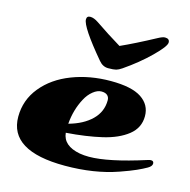

<svg xmlns="http://www.w3.org/2000/svg" viewBox="-122 -962 1089 1101"><g transform="rotate(15 422.5 -411.5)"><path d="M828.1 -139.2Q845.2 -139.2 845.2 -123.3Q845.2 -107.4 822 -94Q798.8 -80.6 764.6 -65.2Q730.5 -49.8 670.4 -28.8Q532.2 19.5 358.4 19.5Q28.3 19.5 28.3 -183.6Q28.3 -282.7 91.1 -359.6Q153.8 -436.5 259.3 -477.3Q364.7 -518.1 489.3 -518.1Q613.8 -518.1 671.6 -479.5Q729.5 -440.9 729.5 -373.5Q729.5 -304.2 674.1 -260.3Q618.7 -216.3 526.9 -194.8Q434.6 -173.3 315.4 -164.6Q323.2 -88.9 423.8 -70.3Q449.7 -65.9 478.5 -65.9Q592.8 -65.9 808.1 -134.8Q821.3 -139.2 828.1 -139.2ZM315.9 -218.3Q400.9 -241.7 450.2 -290Q499.5 -338.4 499.5 -406.7Q499.5 -424.8 487.8 -435.5Q476.1 -446.3 452.4 -446.3Q428.7 -446.3 403.1 -425.8Q377.4 -405.3 359.9 -372.1Q322.8 -303.2 315.9 -218.3ZM398.4 -613.3Q258.8 -778.8 258.8 -822.8Q258.8 -843.3 280 -843.3Q301.3 -843.3 328.1 -825.2Q403.8 -773.4 483.9 -725.1Q566.4 -762.2 683.6 -825.2Q710.4 -839.8 724.1 -839.8Q751.5 -839.8 751.5 -816.9Q751.5 -793.9 685.1 -728.8Q618.7 -663.6 533.7 -605.5Q515.1 -592.8 500.7 -588.9Q486.3 -585 454.1 -585Q421.9 -585 398.4 -613.3Z"/></g></svg>

Font: Sonsie One
Style: Regular
Weight: 400
Designer: Riccardo De Franceschi
Foundry: Sorkin Type Co
Version: Version 1.003